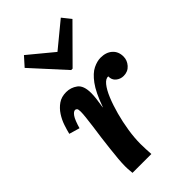

<svg xmlns="http://www.w3.org/2000/svg" viewBox="-239 -865 943 943"><g transform="rotate(-45 232.5 -394.0)"><path d="M92 0Q90 -21 89.5 -29.5Q89 -38 89 -48Q89 -69 91.5 -98.5Q94 -128 98 -162Q102 -196 106 -229Q111 -265 115.5 -297.5Q120 -330 122.5 -355Q125 -380 125 -392Q125 -409 120.5 -413.5Q116 -418 111 -418Q100 -418 88 -401Q76 -384 63 -339L8 -355Q13 -376 22 -403Q31 -430 47 -454.5Q63 -479 86 -495Q109 -511 142 -511Q174 -511 200 -492Q226 -473 226 -420Q226 -404 223.5 -382Q221 -360 216 -331H217Q244 -407 272.5 -445.5Q301 -484 329 -497.5Q357 -511 381 -511Q419 -511 442 -490.5Q465 -470 465 -435Q465 -409 446.5 -388Q428 -367 398 -367Q376 -367 359 -381Q342 -395 343 -419Q326 -421 308.5 -399.5Q291 -378 275.5 -340.5Q260 -303 247.5 -257Q235 -211 227.5 -163Q220 -115 220 -72Q220 -59 221 -35.5Q222 -12 223 0ZM236 -570 82 -739 124 -786 251 -681H252L382 -788L418 -743L246 -570Z"/></g></svg>

Font: Lora Italic
Style: Italic
Weight: 400
Italic angle: -3°
Designer: Olga Karpushina, Alexei Vanyashin (Cyrillic)
Foundry: Cyreal
Version: Version 2.210; ttfautohint (v1.8.1.43-b0c9)